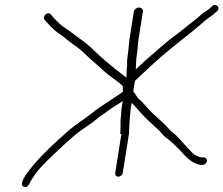

<svg xmlns="http://www.w3.org/2000/svg" viewBox="-20 -699 889 764"><path d="M463.1 -166 438.5 -11C437.2 -2.8 442.3 4 450.7 4C459 4 467.2 -2.8 468.5 -11L493.1 -166L495.8 -221C496.1 -227 496.7 -232.7 497.5 -238L500.1 -267L503.7 -290C506.5 -286.7 509.7 -283.3 513.6 -280C531.2 -260.9 545.8 -242.1 569.6 -220L607.9 -184.5C614.7 -178.2 620.3 -172.2 624.8 -166.5C634.9 -153.7 650.3 -145.1 663.3 -133L694.9 -102.8C718.7 -74.5 738.7 -56.9 754.8 -50C765.7 -45.3 774.2 -43 780.2 -43H786.2C794.1 -43 802.3 -50.1 803.6 -58C804.8 -65.9 798.9 -73 786.2 -73H780.2C777.5 -73 772.3 -74.7 764.5 -78C748 -85 743.9 -93 732.2 -104.5C720.9 -115.6 687.4 -156.5 672.2 -167.8C662.2 -175.3 655.2 -181.7 651.1 -187C638.6 -203.2 612.5 -224 595.4 -241C574.6 -257.2 553.5 -287.1 534.7 -303.3C522.6 -313.6 518.9 -326.8 510.3 -335L517 -377C522.7 -383 546.1 -404.9 587.1 -442.7C662.3 -512.2 714 -546.1 783 -605.5C805.7 -627.2 811.3 -626.4 831.6 -644L843.2 -654C859.1 -667.7 840.9 -688 824.6 -675L814 -665C807.8 -659.7 801.6 -655.3 795.4 -652C789.2 -648.7 779.4 -640.5 765.4 -627.5C736.6 -603.5 729.5 -599.8 704.4 -579C682.2 -560.7 660.3 -546.7 637.2 -526.5C595.6 -490 567.3 -468.3 520.6 -423C520.3 -425.7 520.3 -428.3 520.7 -431L522.3 -464L527 -501L530.5 -538L548.8 -654C550.1 -661.9 542.7 -669 533.2 -669C523.7 -669 514.1 -661.9 512.8 -654L494.5 -538L491 -501L486.2 -463C485.1 -456.3 485.2 -449 486.3 -441L484.7 -431L483.2 -391L483 -390C474 -396.3 461.8 -407 451.5 -414.5C430.2 -430.1 421.4 -439.1 396.5 -459.5C370.9 -480.6 346.1 -507.8 322.3 -527C274.1 -562.2 247.6 -582.9 237.2 -589C226.8 -595.1 212 -608.5 192.8 -629L181.9 -642C170.4 -655.7 146.7 -634.3 157.4 -620L168.5 -608C184 -589.6 200.2 -575 217 -564C236.6 -551.3 242.1 -543.9 268.3 -524.4C287.3 -512 304.7 -498 320.4 -482.4C344 -458.9 381.1 -429.1 402 -409L424.5 -391.5C434.5 -383.7 462.7 -364.9 469.1 -355C468.1 -348.7 468.2 -342 469.5 -335C456.4 -323.3 423.1 -303.5 408.3 -293C385.7 -277.2 363.7 -265 344 -247L323.6 -232C298.4 -213.4 272.9 -197.3 244.5 -172.1C199 -131.6 152.2 -88.8 111.7 -40.8C88 -12.6 73.9 8.1 69.6 21.3C65.3 34.5 67.6 42.3 76.6 44.6C85.5 46.9 92.8 41.7 98.5 28.9C101.5 22.1 109.6 9.2 122.8 -9.8C145.8 -42.8 237.5 -126.2 269.2 -153.9C285.9 -168.5 304.1 -182.2 323.7 -195C340.7 -206.1 353.6 -215.5 362.4 -223.3C380.5 -239.3 391.3 -243.5 409.9 -258.4C422.2 -268.2 456.7 -288.4 468.3 -297L463.8 -269L461.3 -238C458 -217 461.1 -183.3 458.3 -166Z"/></svg>

Font: MewTooHand
Style: WideIta
Weight: 400
Designer: Mew Too, Robert Jablonski
Version: Version 0.77